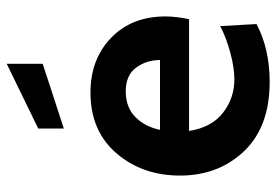

<svg xmlns="http://www.w3.org/2000/svg" viewBox="-142 -648 800 555"><g transform="rotate(-90 257.5 -370.0)"><path d="M480 -223H157Q167 -158 209.5 -125Q252 -92 306 -92Q340 -92 384 -104Q428 -116 460 -133L466 -28Q394 10 299 10Q169 10 98.5 -64Q28 -138 28 -249Q28 -358 92.5 -433Q157 -508 268 -508Q364 -508 426 -448.5Q488 -389 488 -291Q488 -261 480 -223ZM160 -307H362Q362 -346 340 -376Q318 -406 272 -406Q226 -406 198 -379Q170 -352 160 -307ZM351 -646 164 -585V-659L351 -750Z"/></g></svg>

Font: Cabin
Style: Bold
Weight: 700
Designer: Pablo Impallari
Foundry: Pablo Impallari. www.impallari.com Igino Marini. www.ikern.com
Version: Version 1.005